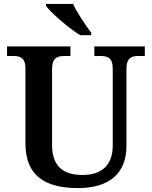

<svg xmlns="http://www.w3.org/2000/svg" viewBox="-20 -951 776 981"><path d="M390 -771H446V-784C417 -822 374 -886 353 -931H215V-921C240 -886 331 -807 390 -771ZM378 10C546 10 626 -72 626 -205V-598C626 -657 654 -665 688 -665H720V-714H462V-665H493C527 -665 556 -657 556 -602V-207C556 -109 501 -57 402 -57C309 -57 246 -96 246 -210V-598C246 -657 275 -665 309 -665H340V-714H16V-665H47C81 -665 110 -657 110 -602V-217C110 -54 210 10 378 10Z"/></svg>

Font: Noto Serif Tamil SemiBold
Style: Regular
Weight: 600
Designer: Indian Type Foundry, Tom Grace, and the Monotype Design Team
Foundry: Monotype Imaging Inc.
Version: Version 2.004